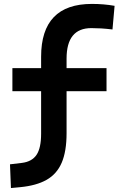

<svg xmlns="http://www.w3.org/2000/svg" viewBox="-20 -723 626 976"><path d="M189 -175.8V-434.6Q189 -703.1 447.3 -703.1Q507.3 -703.1 562.5 -693.4L551.8 -573.2Q519 -577.1 493.7 -578.6Q468.3 -580.1 444.3 -580.1Q318.4 -580.1 318.4 -425.3V-175.8ZM35.6 232.9 30.8 112.3 91.8 105Q142.6 98.6 165.8 64Q189 29.3 189 -43V-187.5H318.4V-45.9Q318.4 46.4 293.7 104Q269 161.6 216.8 191.2Q164.6 220.7 82 228.5ZM43 -259.3V-376.5H521.5V-259.3Z"/></svg>

Font: Cascadia Code PL
Style: Regular
Weight: 400
Monospace: yes
Designer: Aaron Bell
Foundry: Saja Typeworks
Version: Version 2102.003